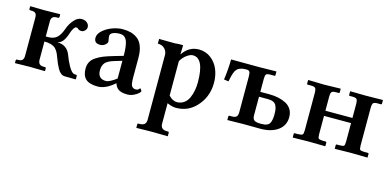

<svg xmlns="http://www.w3.org/2000/svg" viewBox="-65 -812 2863 1407"><g transform="rotate(15 1366.5 -108.0)"><path d="M85 -71.8V-359.9Q85 -382.3 75.9 -392.1Q66.9 -401.9 42 -401.9H35.2Q26.9 -401.9 26.9 -410.2V-429.2L28.8 -431.2Q103 -429.2 139.2 -429.2L252.9 -431.2L254.9 -429.2V-410.2Q254.9 -406.7 252.4 -404.3Q250 -401.9 247.1 -401.9H237.8Q214.4 -401.9 204.6 -391.8Q194.8 -381.8 194.8 -359.9V-246.1H211.9Q254.9 -246.1 279.3 -268.6Q303.2 -291.5 318.8 -336.9Q332.5 -376.5 359.4 -407.2Q386.2 -438 416 -438Q442.4 -438 458.3 -424.1Q474.1 -410.2 474.1 -391.1Q474.1 -376.5 462.2 -364.3Q450.2 -352.1 437 -352.1Q418.9 -352.1 410.2 -360.8Q404.3 -368.2 393.1 -368.2Q385.3 -368.2 375.7 -354.2Q366.2 -340.3 358.9 -317.9Q347.2 -279.8 330.6 -255.9Q314 -231.9 287.1 -227.1Q362.3 -227.1 388.2 -157.2Q395.5 -138.2 402.8 -121.1Q410.6 -103.5 422.4 -81.8Q434.1 -60.1 447 -46.6Q460 -33.2 472.2 -33.2H479Q488.8 -33.2 488.8 -23.9V-1L486.8 1L403.8 0Q388.2 -0.5 374.3 -11.2Q360.4 -22 349.1 -42.7Q337.9 -63.5 332 -77.1Q326.7 -89.4 317.9 -112.8Q310.1 -133.8 304.7 -145.8Q299.3 -157.7 289.6 -171.4Q279.8 -185.1 268.1 -191.9Q256.3 -198.7 238 -203.4Q219.7 -208 194.8 -208V-71.8Q194.8 -49.3 204.6 -38.6Q214.4 -27.8 237.8 -27.8H247.1Q254.9 -27.8 254.9 -20V-1L252.9 1Q178.2 -1 139.2 -1L28.8 1L26.9 -1V-20Q26.9 -27.8 35.2 -27.8H42Q66.4 -27.8 75.7 -38.3Q85 -48.8 85 -71.8Z M781.7 -47.9Q715.8 9.8 656.7 9.8Q593.3 9.8 565.2 -16.1Q537.1 -42 537.1 -95.2Q537.1 -124 549.1 -146Q561 -168 586.2 -184.3Q611.3 -200.7 639.4 -211.9Q667.5 -223.1 710.9 -235.8L783.2 -256.8Q783.2 -293.9 779.8 -321Q776.4 -348.1 770.8 -364.3Q765.1 -380.4 755.9 -389.9Q746.6 -399.4 736.6 -402.6Q726.6 -405.8 712.9 -405.8Q683.1 -405.8 662.6 -396.5Q642.1 -387.2 642.1 -371.1Q642.1 -360.4 645 -346.7Q647.9 -333 647.9 -328.1Q647.9 -316.4 631.8 -303.2Q615.7 -290 596.2 -290Q570.3 -290 559.6 -300.8Q548.8 -311.5 548.8 -332Q548.8 -360.4 578.1 -387Q607.4 -413.6 648.7 -428.7Q689.9 -443.8 727.1 -443.8Q761.2 -443.8 787.8 -436.8Q814.5 -429.7 839.1 -411.9Q863.8 -394 877.4 -358.4Q891.1 -322.8 891.1 -271V-126Q891.1 -108.9 891.6 -99.4Q892.1 -89.8 894 -77.1Q896 -64.5 900.1 -57.9Q904.3 -51.3 912.1 -46.6Q919.9 -42 931.2 -42Q939.5 -42 945.3 -44.4Q951.2 -46.9 953.6 -49.8L958 -55.7Q960 -58.1 961.9 -58.1Q964.8 -58.1 970 -50.5Q975.1 -43 975.1 -38.1Q975.1 -34.7 963.9 -23.7Q952.6 -12.7 929.7 -1.5Q906.7 9.8 881.8 9.8Q837.9 9.8 815.7 -4.2Q793.5 -18.1 784.2 -47.9ZM783.2 -85V-219.2L726.1 -202.1Q676.8 -187.5 659.2 -166Q642.1 -144 642.1 -109.9Q642.1 -44.9 705.1 -44.9Q717.8 -44.9 740.5 -56.9Q763.2 -68.8 783.2 -85Z M1183.6 -324.2V-63Q1200.2 -44.9 1216.8 -37.4Q1233.4 -29.8 1244.6 -29.8Q1275.9 -29.8 1298.8 -45.7Q1321.8 -61.5 1334.2 -88.6Q1346.7 -115.7 1352.5 -146Q1358.4 -176.3 1358.4 -210Q1358.4 -392.1 1272.5 -392.1Q1252.9 -392.1 1227.1 -373.5Q1201.2 -355 1183.6 -324.2ZM1073.7 150.9V-341.8Q1073.7 -367.2 1054.9 -387.7Q1036.1 -408.2 1001.5 -408.2V-443.8Q1026.4 -443.8 1064 -443.1Q1101.6 -442.4 1118.9 -442.6Q1136.2 -442.9 1143.6 -444.8H1183.6L1181.6 -374Q1228.5 -444.8 1304.7 -444.8Q1356.9 -444.8 1396.2 -414.6Q1435.5 -384.3 1454.6 -337.6Q1473.6 -291 1473.6 -236.8Q1473.6 -124 1396.5 -46.9Q1337.4 12.2 1250.5 12.2Q1221.2 12.2 1183.6 -4.9V150.9Q1183.6 194.8 1231.4 194.8H1239.7Q1247.6 194.8 1247.6 203.1V227.1L1246.6 229Q1165.5 227.1 1126.5 227.1L1010.7 229L1008.8 227.1V203.1Q1008.8 194.8 1016.6 194.8H1025.4Q1073.7 194.8 1073.7 150.9Z M1708 -77.1V-347.2Q1708 -374.5 1701.9 -383.8Q1695.8 -393.1 1679.2 -393.1Q1667 -393.1 1657 -392.3Q1647 -391.6 1638.4 -388.4Q1629.9 -385.3 1623.5 -383.3Q1617.2 -381.3 1611.3 -375L1602.1 -365.2Q1598.1 -361.3 1594.2 -351.6L1588.4 -336.9Q1585.9 -331.5 1582.8 -318.4Q1579.6 -305.2 1578.1 -298.3L1573.2 -274.9L1538.1 -279.8Q1548.8 -352.5 1550.3 -435.1L1763.2 -434.1L1892.1 -436L1894 -434.1V-405.8Q1894 -401.9 1889.2 -401.9H1858.4Q1832 -401.9 1825.2 -394Q1818.4 -386.2 1818.4 -358.9V-261.2H1884.3Q1922.4 -261.2 1954.3 -254.6Q1986.3 -248 2013.4 -234.1Q2040.5 -220.2 2055.9 -195.3Q2071.3 -170.4 2071.3 -136.2Q2071.3 -73.2 2021.7 -36.6Q1972.2 0 1888.2 0L1761.2 -1L1640.1 1L1638.2 -1V-23.9Q1638.2 -33.2 1646 -33.2H1665Q1689.5 -33.2 1698.7 -43.7Q1708 -54.2 1708 -77.1ZM1961.4 -126Q1961.4 -149.4 1959.2 -164.3Q1957 -179.2 1950 -194.3Q1942.9 -209.5 1926.8 -216.8Q1910.6 -224.1 1885.3 -224.1H1818.4V-83Q1818.4 -56.2 1832.3 -46.1Q1846.2 -36.1 1881.3 -36.1Q1898.4 -36.1 1909.2 -37.6Q1919.9 -39.1 1930.9 -44.2Q1941.9 -49.3 1947.8 -58.8Q1953.6 -68.4 1957.5 -85.2Q1961.4 -102.1 1961.4 -126Z M2206.1 -355Q2206.1 -383.8 2198.5 -392.8Q2190.9 -401.9 2165 -401.9H2139.2Q2134.3 -401.9 2134.3 -407.2V-434.1L2135.3 -436L2255.9 -433.1L2380.9 -436L2381.8 -434.1V-408.2Q2381.8 -401.9 2376 -401.9H2356Q2330.1 -401.9 2322.5 -393.6Q2314.9 -385.3 2314.9 -355V-251H2520V-354Q2520 -383.8 2512.7 -392.8Q2505.4 -401.9 2479 -401.9H2458Q2453.1 -401.9 2453.1 -407.2V-434.1L2455.1 -436L2569.8 -434.1L2700.2 -436L2702.1 -434.1V-407.2Q2702.1 -401.9 2696.3 -401.9H2669.9Q2645 -401.9 2637.5 -393.1Q2629.9 -384.3 2629.9 -354V-74.2Q2629.9 -45.4 2636.5 -39.3Q2643.1 -33.2 2669.9 -33.2H2696.3Q2702.1 -33.2 2702.1 -26.9V-1L2701.2 1L2569.8 -1L2456.1 1L2453.1 -1V-26.9Q2453.1 -33.2 2458 -33.2H2479Q2507.3 -33.2 2513.7 -39.3Q2520 -45.4 2520 -74.2V-211.9H2314.9V-75.2Q2314.9 -46.4 2321.8 -40.3Q2328.6 -34.2 2356 -33.2H2376Q2381.8 -33.2 2381.8 -26.9V-1L2380.9 1L2255.9 -1L2135.3 1L2134.3 -1V-27.8Q2134.3 -33.2 2139.2 -33.2H2165Q2192.4 -34.2 2199.2 -40.5Q2206.1 -46.9 2206.1 -75.2Z"/></g></svg>

Font: Linux Libertine G
Style: Semibold
Weight: 600
Designer: Philipp H. Poll
Foundry: Philipp H. Poll
Version: Version 5.1.1